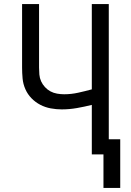

<svg xmlns="http://www.w3.org/2000/svg" viewBox="-20 -755 640 939"><path d="M486 164V0H429V-242Q393 -233 356 -226.5Q319 -220 282 -220Q255 -220 228 -225Q201 -230 177 -242.5Q153 -255 134 -274.5Q115 -294 104 -319Q93 -344 90.5 -371Q88 -398 88 -425V-735H171V-425Q171 -408 172.5 -390.5Q174 -373 181 -357.5Q188 -342 200 -329Q212 -316 227 -308Q242 -300 259.5 -297Q277 -294 294 -294Q328 -294 362 -301.5Q396 -309 429 -318V-735H512V-74H568V164Z"/></svg>

Font: Nova
Style: Regular
Weight: 400
Monospace: yes
Designer: Belleve Invis
Foundry: Belleve Invis
Version: Version 24.1.4; ttfautohint (v1.8.4)